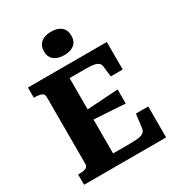

<svg xmlns="http://www.w3.org/2000/svg" viewBox="-217 -1079 1120 1214"><g transform="rotate(-30 343.0 -471.5)"><path d="M637 -226V0H38V-75H49Q76 -75 93.5 -82Q111 -89 111 -111V-599Q111 -621 93.5 -628Q76 -635 49 -635H38V-710H614V-509H527L518 -586Q516 -604 503.5 -613.5Q491 -623 468.5 -626.5Q446 -630 413 -630H296V-80H418Q448 -80 469.5 -82Q491 -84 504.5 -89Q518 -94 525 -102.5Q532 -111 534 -124L547 -226ZM274 -400Q316 -403 357.5 -405.5Q399 -408 440.5 -411Q482 -414 523 -416V-313Q482 -316 440.5 -318.5Q399 -321 357.5 -323.5Q316 -326 274 -329ZM340 -772Q294 -772 267 -793.5Q240 -815 240 -857Q240 -899 267 -921Q294 -943 340 -943Q387 -943 413.5 -921Q440 -899 440 -857Q440 -815 413.5 -793.5Q387 -772 340 -772Z"/></g></svg>

Font: Roboto Serif
Style: Bold
Weight: 700
Designer: Greg Gazdowicz
Foundry: Commercial Type
Version: Version 1.008